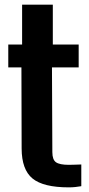

<svg xmlns="http://www.w3.org/2000/svg" viewBox="-20 -790 380 819"><path d="M273.4 9.2Q164.9 9.2 118.7 -28.6Q72.6 -66.4 72.3 -156.3L71.4 -502.4H15.3V-600H74.3V-770H205.3V-600H315.6V-502.4H201.7L203.3 -141Q203.3 -108.8 218.8 -97.9Q234.4 -86.9 273.7 -86.9Q287.8 -86.9 299.7 -87.5Q311.7 -88 326.8 -88.4V4.2Q314.8 6.2 301.9 7.7Q289 9.2 273.4 9.2Z"/></svg>

Font: Big Shoulders Text SC Thin
Style: Regular
Weight: 100
Designer: Patric King
Foundry: XO Type Co
Version: Version 2.002